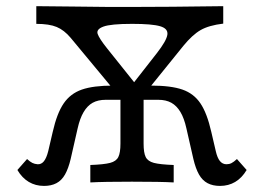

<svg xmlns="http://www.w3.org/2000/svg" viewBox="-20 -591 855 622"><path d="M97.6 -513.7V-571Q177.4 -570.2 216.5 -569.8Q255.6 -569.4 333.1 -568.5Q370.2 -568.5 407.3 -568.5Q521 -568.5 703.2 -571V-514.5Q656.5 -508.9 629.8 -493.5Q603.2 -478.2 574.2 -442.7L411.3 -241.1H397.6L208.9 -468.5Q187.9 -493.5 163.7 -503.6Q139.5 -513.7 97.6 -513.7ZM36.3 -40.3 67.7 -75.8Q77.4 -66.9 84.7 -63.3Q91.9 -59.7 101.6 -58.9Q113.7 -58.1 122.2 -68.5Q130.6 -79 136.3 -101.6L150.8 -163.7Q164.5 -224.2 186.3 -256Q208.1 -287.9 245.2 -300.8Q282.3 -313.7 346 -313.7H370.2L397.6 -267.7H322.6Q297.6 -267.7 280.2 -258.1Q262.9 -248.4 250.8 -227.8Q238.7 -207.3 231.5 -175L208.9 -75.8Q201.6 -45.2 190.7 -25.8Q179.8 -6.5 162.9 2.4Q146 11.3 122.6 11.3Q95.2 11.3 73.4 -1.6Q51.6 -14.5 36.3 -40.3ZM370.2 -125.8V-300L426.6 -272.6L445.2 -300V-125.8Q445.2 -96 452 -82.3Q458.9 -68.5 478.6 -63.3Q498.4 -58.1 542.7 -56.5V0Q501.6 -2.4 407.3 -2.4Q316.1 -2.4 272.6 0V-56.5Q316.9 -58.1 336.7 -63.3Q356.5 -68.5 363.3 -82.3Q370.2 -96 370.2 -125.8ZM606.5 -75.8 583.9 -175Q576.6 -208.1 564.5 -228.2Q552.4 -248.4 535.1 -258.1Q517.7 -267.7 492.7 -267.7H412.9L446 -313.7H469.4Q533.9 -313.7 571 -300.8Q608.1 -287.9 629.4 -256Q650.8 -224.2 664.5 -163.7L679 -101.6Q683.9 -79.8 692.3 -69.4Q700.8 -58.9 713.7 -58.9Q722.6 -58.9 729.8 -62.5Q737.1 -66.1 747.6 -75.8L779 -40.3Q763.7 -14.5 741.9 -1.6Q720.2 11.3 692.7 11.3Q669.4 11.3 652.4 2.4Q635.5 -6.5 624.6 -25.8Q613.7 -45.2 606.5 -75.8ZM408.1 -513.7Q338.7 -513.7 314.9 -504.8Q291.1 -496 296.4 -481Q301.6 -466.1 326.6 -434.7L439.5 -293.5L389.5 -292.7L487.9 -418.5Q519.4 -458.9 522.2 -478.6Q525 -498.4 498.8 -506Q472.6 -513.7 408.1 -513.7Z"/></svg>

Font: Playfair Micro SmCond SmLight
Style: Regular
Weight: 360
Width: 4
Designer: Claus Eggers Sørensen
Foundry: Claus Eggers Sørensen
Version: Version 2.100;Glyphs 3.2 (3219)